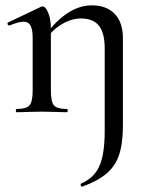

<svg xmlns="http://www.w3.org/2000/svg" viewBox="-20 -419 546 717"><path d="M282 267Q331 246 351 201.5Q371 157 371 71V-238Q371 -296 349.5 -323Q328 -350 282 -350Q247 -350 211.5 -329Q176 -308 152 -273L147 -285Q231 -399 323 -399Q378 -399 408.5 -367Q439 -335 439 -276V48Q439 116 425 158.5Q411 201 378 229Q345 257 287 278Q284 279 282 274Q280 269 282 267ZM42 -12Q78 -12 90 -25.5Q102 -39 102 -81V-276Q102 -309 94 -323.5Q86 -338 68 -338Q50 -338 16 -324H14Q10 -324 8.5 -328.5Q7 -333 10 -335L134 -394Q136 -395 140 -395Q150 -395 160 -371.5Q170 -348 170 -310V-81Q170 -39 181.5 -25.5Q193 -12 230 -12Q233 -12 233 -6Q233 0 230 0Q206 0 191 -1L136 -2L81 -1Q66 0 42 0Q39 0 39 -6Q39 -12 42 -12Z"/></svg>

Font: Cormorant Infant Medium
Style: Regular
Weight: 500
Designer: Christian Thalmann (Catharsis Fonts)
Foundry: Catharsis Fonts
Version: Version 4.000